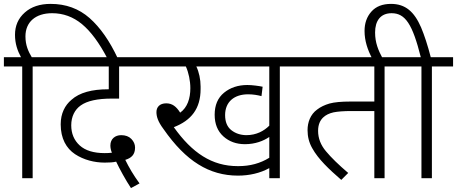

<svg xmlns="http://www.w3.org/2000/svg" viewBox="-20 -916 2349 987"><path d="M94.2 0H147.9V-574.2H256.8V-622.1H143.1C125.5 -651.4 110.8 -683.6 110.8 -729C110.8 -802.7 162.6 -848.1 248 -848.1C304.7 -848.1 356 -829.6 401.4 -792C446.8 -754.4 490.2 -695.8 532.2 -615.2H585.9C543.9 -705.1 495.6 -774.4 440.4 -823.2C385.3 -871.6 318.8 -896 240.2 -896C185.1 -896 140.6 -881.3 107.4 -851.6C73.7 -821.8 57.1 -783.7 57.1 -736.8C57.1 -691.9 69.8 -655.3 87.9 -622.1H0V-574.2H94.2Z M697.3 26.9C665.5 -16.6 643.1 -55.2 624 -94.2C654.8 -103.5 674.3 -120.6 674.3 -157.2C674.3 -173.8 668 -188.5 655.3 -201.7C642.6 -214.8 625 -221.2 603 -221.2C572.3 -221.2 547.4 -202.6 547.4 -168C547.4 -156.7 549.8 -144 555.2 -130.9C542 -129.4 530.3 -128.9 518.1 -128.9C461.4 -128.9 418.5 -142.1 389.6 -168.5C360.8 -194.8 346.2 -229.5 346.2 -272C346.2 -316.4 364.3 -352.5 395 -374C427.7 -397.5 481.4 -409.2 555.2 -409.2H592.3V-574.2H751V-622.1H242.2V-574.2H539.1V-457H535.2C453.6 -457 388.7 -440.4 347.2 -402.8C314 -375 292 -333 292 -276.9C292 -204.1 320.8 -153.3 365.7 -123.5C410.6 -93.8 465.8 -80.1 518.1 -80.1C542 -80.1 561.5 -81.1 577.1 -85C585.9 -66.4 597.2 -44.4 611.3 -19C625.5 6.3 639.2 29.8 653.3 50.8Z M1527.3 -574.2V-622.1H737.3V-574.2H935.5C949.7 -543 958.5 -500.5 958.5 -462.9C958.5 -409.7 943.4 -363.8 906.2 -336.9C886.2 -368.7 865.2 -384.8 834.5 -384.8C800.8 -384.8 784.2 -365.2 784.2 -339.8C784.2 -317.9 791 -292 820.3 -252.9C878.4 -169.4 938 -108.9 1000 -70.8C1061.5 -32.2 1129.4 -13.2 1203.1 -13.2C1261.7 -13.2 1317.4 -25.9 1364.3 -51.8V0H1418.5V-574.2ZM1246.1 -221.2C1215.3 -221.7 1189.9 -230.5 1168.9 -247.1C1147.9 -263.7 1137.2 -289.6 1137.2 -324.2C1137.2 -393.1 1184.6 -431.2 1255.4 -431.2C1280.8 -431.2 1304.2 -427.2 1324.2 -421.9L1330.1 -470.2C1320.8 -472.2 1308.6 -474.1 1293 -476.1C1277.3 -478 1263.7 -479 1251.5 -479C1204.1 -479 1164.1 -465.8 1131.8 -439.5C1099.6 -413.1 1083.5 -375.5 1083.5 -326.2C1083.5 -278.8 1098.6 -241.7 1128.4 -214.8C1158.2 -188 1195.3 -174.8 1239.3 -174.8C1292.5 -174.8 1335 -191.9 1364.3 -211.9V-105C1317.9 -76.2 1265.1 -62 1206.1 -62H1202.1C1069.3 -62 967.8 -129.9 873.5 -262.2C962.9 -296.9 1011.2 -356.9 1011.2 -458.5V-462.9V-471.2C1011.2 -508.3 1002.9 -546.4 989.3 -574.2H1364.3V-270C1337.4 -243.2 1298.3 -221.2 1246.1 -221.2Z M2066.4 -574.2V-622.1H1512.2V-574.2H1904.3V-394H1780.3C1734.4 -394 1698.7 -390.6 1673.8 -383.8C1648.9 -376.5 1627.4 -366.2 1610.4 -353C1575.2 -327.6 1561 -286.6 1561 -247.1C1561 -213.4 1568.8 -182.6 1585 -154.3C1616.2 -97.7 1671.4 -45.9 1734.4 8.8L1770 -26.9C1720.7 -68.8 1682.6 -106 1655.8 -138.2C1628.9 -169.9 1615.2 -205.1 1615.2 -243.2C1615.2 -277.8 1627 -298.3 1641.1 -312C1654.3 -324.7 1672.4 -333.5 1694.3 -338.4C1716.3 -342.8 1746.6 -345.2 1786.1 -345.2H1904.3V0H1957V-574.2Z M1947.3 -615.2C1924.3 -657.7 1908.2 -696.8 1908.2 -749C1908.2 -809.1 1936 -848.1 1993.2 -848.1C2063.5 -848.1 2100.6 -791.5 2143.1 -622.1H2052.2V-574.2H2146.5V0H2200.2V-574.2H2309.1V-622.1H2194.3C2178.2 -684.1 2161.6 -734.9 2144.5 -775.4C2109.4 -856 2064 -896 1990.2 -896C1946.3 -896 1912.6 -882.8 1889.2 -856.4C1865.7 -830.1 1854 -796.9 1854 -756.8C1854 -706.5 1869.6 -660.2 1893.1 -615.2Z"/></svg>

Font: Noto Reveo Sans
Style: Regular
Weight: 300
Designer: Monotype Design Team
Foundry: Monotype Imaging Inc.
Version: Version 2.007